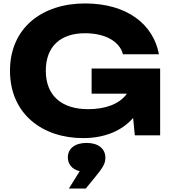

<svg xmlns="http://www.w3.org/2000/svg" viewBox="-20 -786 1004 1115"><path d="M492 -152C341 -152 246 -228 246 -375C246 -519 334 -593 474 -593C589 -593 674 -547 694 -471H903C871 -643 720 -766 473 -766C227 -766 38 -626 38 -375C38 -124 227 16 462 16C594 16 691 -30 753 -101L763 0H910V-388H512V-242H717C675 -183 595 -152 492 -152ZM478 309 532 243C575 190 592 166 592 130C592 77 550 44 483 44C416 44 374 76 374 128C374 169 400 198 443 208L380 309Z"/></svg>

Font: Bounded
Style: Bold
Weight: 700
Designer: Vlad Churkin
Version: Version 3.0